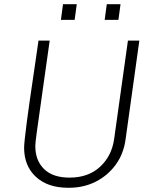

<svg xmlns="http://www.w3.org/2000/svg" viewBox="-20 -878 719 908"><path d="M302 10Q206 10 150 -41.5Q94 -93 94 -180Q94 -191 97.5 -224Q101 -257 107 -303Q113 -349 120.5 -401Q128 -453 135.5 -503.5Q143 -554 149 -595.5Q155 -637 158.5 -661.5Q162 -686 162 -686H215Q198 -565 186 -480.5Q174 -396 166.5 -342Q159 -288 154.5 -256.5Q150 -225 148.5 -209.5Q147 -194 147 -187Q147 -119 188.5 -78.5Q230 -38 309 -38Q398 -38 453.5 -89.5Q509 -141 520 -222L585 -686H639L574 -220Q565 -151 527.5 -99.5Q490 -48 433 -19Q376 10 306 10ZM268 -784 278 -858H343L333 -784ZM475 -784 485 -858H550L540 -784Z"/></svg>

Font: Chivo Medium Thin
Style: Italic
Weight: 250
Italic angle: -8.05°
Version: Version 2.002